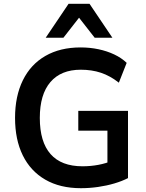

<svg xmlns="http://www.w3.org/2000/svg" viewBox="-20 -978 766 1008"><path d="M405 10Q295 10 217.5 -35Q140 -80 99.5 -162.5Q59 -245 59 -359Q59 -473 100 -556.5Q141 -640 218.5 -684.5Q296 -729 403 -729Q452 -729 497 -719.5Q542 -710 580 -692Q618 -674 645 -648L604 -544Q558 -580 510 -596Q462 -612 404 -612Q300 -612 244.5 -547Q189 -482 189 -359Q189 -233 245.5 -169Q302 -105 413 -105Q456 -105 496 -112.5Q536 -120 572 -135L544 -74V-292H391V-396H652V-43Q621 -27 580.5 -15Q540 -3 495 3.5Q450 10 405 10ZM220 -780 340 -958H450L570 -780H477L395 -885L313 -780Z"/></svg>

Font: Nunitoga
Style: Bold
Weight: 700
Designer: Vernon Adams
Foundry: Vernon Adams
Version: Version 1.0